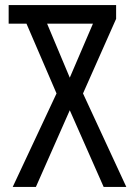

<svg xmlns="http://www.w3.org/2000/svg" viewBox="-20 -734 526 754"><path d="M30 0 202 -367 84 -641H14V-714H436V-660L306 -367L476 0H387L254 -301L121 0ZM254 -429 345 -641H165Z"/></svg>

Font: Noto Sans Georgian ExtraCondensed
Style: Regular
Weight: 400
Width: 2
Designer: Monotype Design Team, Akaki Razmadze
Foundry: Google LLC
Version: Version 2.005; ttfautohint (v1.8.4.7-5d5b)